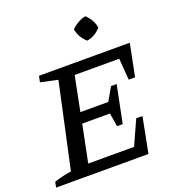

<svg xmlns="http://www.w3.org/2000/svg" viewBox="-172 -1005 1018 1125"><g transform="rotate(-20 337.5 -442.5)"><path d="M-16 0 -9 -34Q46 -52 98 -59L213 -589L106 -612L114 -650H680L640 -449H600L590 -583H312L269 -367H443L490 -449H525L478 -216H443L429 -300H256L209 -68H495L564 -221H603L560 0ZM488 -885Q507 -868 520.5 -844.5Q534 -821 537 -797Q522 -778 498.5 -764Q475 -750 450 -747Q410 -781 399 -835Q416 -853 439.5 -866.5Q463 -880 488 -885Z"/></g></svg>

Font: Piazzolla Medium
Style: Italic
Weight: 500
Italic angle: -11.3°
Designer: Juan Pablo del Peral
Foundry: Huerta Tipografica
Version: Version 1.330